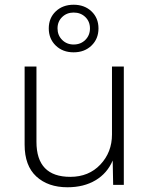

<svg xmlns="http://www.w3.org/2000/svg" viewBox="-20 -781 632 811"><path d="M215.5 -733Q245 -761 291 -761Q337 -761 366.5 -733Q396 -705 396 -661Q396 -617 366.5 -588.5Q337 -560 291 -560Q245 -560 215.5 -588.5Q186 -617 186 -661Q186 -705 215.5 -733ZM291 -728Q262 -728 242.5 -709Q223 -690 223 -661Q223 -632 242.5 -612.5Q262 -593 291 -593Q321 -593 340.5 -612.5Q360 -632 360 -661Q360 -690 340.5 -709Q321 -728 291 -728ZM265 10Q183 10 133.5 -35.5Q84 -81 84 -170V-500H134V-182Q134 -34 277 -34Q355 -34 404 -86Q453 -138 453 -213V-500H503V0H458L456 -103Q433 -49 383.5 -19.5Q334 10 265 10Z"/></svg>

Font: Elaine Sans Light
Style: Regular
Weight: 300
Designer: Wei Huang
Foundry: Wei Huang
Version: Version 2.001;December 24, 2019;FontCreator 12.0.0.2547 64-b